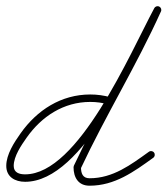

<svg xmlns="http://www.w3.org/2000/svg" viewBox="-24 -576 540 619"><path d="M340.6 -247.9C342.3 -254.3 338.5 -260.9 332.1 -262.6C310.1 -268.4 289.8 -271.4 266.9 -271.4C173.3 -271.4 95.2 -221.1 42.2 -145.9C21.8 -117.1 -3.8 -78.1 -3.8 -41.2C-3.8 -5.4 24.7 10.1 57 10.1C246 10.1 410.5 -381.6 494.6 -538.3C497.7 -544.2 495.5 -551.4 489.7 -554.6C483.8 -557.7 476.6 -555.5 473.4 -549.7C394.7 -402.9 229 -13.9 57 -13.9C38.2 -13.9 20.2 -19.4 20.2 -41.2C20.2 -72.3 44.8 -107.9 61.8 -132.1C110.3 -200.9 181.2 -247.4 266.9 -247.4C287.8 -247.4 306 -244.7 325.9 -239.4C332.3 -237.7 338.9 -241.5 340.6 -247.9ZM488.9 -554.9C482.9 -557.7 475.8 -555 473.1 -548.9C395.2 -376.2 294.7 -213.8 214.3 -42.1C214.2 -41.9 213.9 -40.7 213.6 -39.5C213.4 -38.4 213.1 -37.2 213.1 -37C213.1 -4.1 228.4 22.7 264.6 22.7C346.1 22.7 407.3 -22.1 470 -67.3C475.4 -71.1 476.6 -78.6 472.7 -84C468.9 -89.4 461.4 -90.6 456 -86.7C397.7 -44.8 340.4 -1.3 264.6 -1.3C242.3 -1.3 237.1 -17.5 237.1 -37C237.1 -37.2 236.8 -35.8 236.5 -34.5C236.2 -33.1 235.9 -31.7 236 -31.9C316.5 -203.7 417 -366.3 494.9 -539.1C497.7 -545.1 495 -552.2 488.9 -554.9Z"/></svg>

Font: FRB American Cursive Guidelines Arrows Light
Style: Italic
Weight: 300
Italic angle: -25°
Version: Version 2.0;Modular Font Editor K font №1